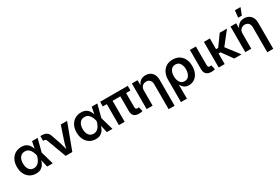

<svg xmlns="http://www.w3.org/2000/svg" viewBox="85 -2051 5125 3541"><g transform="rotate(-30 2647.5 -280.5)"><path d="M293.9 11.7Q219.2 11.7 162.8 -23.9Q106.4 -59.6 75 -123Q43.5 -186.5 43.5 -271Q43.5 -355.5 75.2 -418.9Q106.9 -482.4 163.8 -517.6Q220.7 -552.7 296.4 -552.7Q360.4 -552.7 400.1 -529.5Q439.9 -506.3 461.9 -470.7Q483.9 -435.1 494.6 -397.5L524.4 -545.9H642.6L572.3 -272.9L650.4 0H530.8L495.6 -156.2Q484.9 -117.7 462.9 -78.9Q440.9 -40 400.6 -14.2Q360.4 11.7 293.9 11.7ZM469.7 -272.9 469.2 -274.4Q460.9 -312.5 443.4 -352.8Q425.8 -393.1 393.8 -420.7Q361.8 -448.2 311 -448.2Q246.6 -448.2 209.5 -401.1Q172.4 -354 172.4 -271.5Q172.4 -189 208.3 -141.8Q244.1 -94.7 306.6 -94.7Q344.7 -94.7 372.8 -111.3Q400.9 -127.9 420.4 -155Q439.9 -182.1 451.9 -212.9Q463.9 -243.7 469.2 -271.5Z M924.8 0 770 -417.5Q758.8 -447.8 724.1 -447.8H703.1V-549.8H726.6Q793 -549.8 832.3 -525.4Q871.6 -501 889.2 -445.8L957 -249Q968.8 -212.4 978.5 -176Q988.3 -139.6 997.1 -103Q1005.9 -140.1 1015.4 -176.5Q1024.9 -212.9 1036.6 -249L1136.2 -545.9H1270.5L1066.9 0Z M1564.9 11.7Q1490.2 11.7 1433.8 -23.9Q1377.4 -59.6 1345.9 -123Q1314.5 -186.5 1314.5 -271Q1314.5 -355.5 1346.2 -418.9Q1377.9 -482.4 1434.8 -517.6Q1491.7 -552.7 1567.4 -552.7Q1631.3 -552.7 1671.1 -529.5Q1710.9 -506.3 1732.9 -470.7Q1754.9 -435.1 1765.6 -397.5L1795.4 -545.9H1913.6L1843.3 -272.9L1921.4 0H1801.8L1766.6 -156.2Q1755.9 -117.7 1733.9 -78.9Q1711.9 -40 1671.6 -14.2Q1631.3 11.7 1564.9 11.7ZM1740.7 -272.9 1740.2 -274.4Q1731.9 -312.5 1714.4 -352.8Q1696.8 -393.1 1664.8 -420.7Q1632.8 -448.2 1582 -448.2Q1517.6 -448.2 1480.5 -401.1Q1443.4 -354 1443.4 -271.5Q1443.4 -189 1479.2 -141.8Q1515.1 -94.7 1577.6 -94.7Q1615.7 -94.7 1643.8 -111.3Q1671.9 -127.9 1691.4 -155Q1710.9 -182.1 1722.9 -212.9Q1734.9 -243.7 1740.2 -271.5Z M2491.2 3.4Q2415 3.4 2380.9 -31.5Q2346.7 -66.4 2346.7 -134.8V-446.8H2182.1V0H2059.1V-446.8H1973.6V-545.9H2562.5V-446.8H2469.7V-154.3Q2469.7 -123.5 2478.8 -110.6Q2487.8 -97.7 2511.7 -97.7Q2523.9 -97.7 2530.8 -98.6Q2537.6 -99.6 2543 -101.6L2564.5 -6.8Q2553.2 -3.4 2534.2 0Q2515.1 3.4 2491.2 3.4Z M2776.9 -319.8V0H2649.9V-545.9H2770L2771.5 -437Q2820.3 -552.7 2940.4 -552.7Q3024.9 -552.7 3076.2 -499Q3127.4 -445.3 3127.4 -347.2V204.1H3000V-327.6Q3000 -382.3 2971.7 -413.6Q2943.4 -444.8 2893.6 -444.8Q2842.8 -444.8 2809.8 -412.1Q2776.9 -379.4 2776.9 -319.8Z M3262.2 204.1V-267.6Q3262.2 -353.5 3293.2 -417.5Q3324.2 -481.4 3381.6 -517.1Q3439 -552.7 3519 -552.7Q3596.2 -552.7 3654.1 -518.6Q3711.9 -484.4 3743.9 -420.9Q3775.9 -357.4 3775.9 -268.6Q3775.9 -182.6 3746.3 -120.1Q3716.8 -57.6 3666 -23.9Q3615.2 9.8 3550.8 9.8Q3503.4 9.8 3472.4 -6.1Q3441.4 -22 3422.9 -44.4Q3404.3 -66.9 3394.5 -86.4H3389.2V204.1ZM3516.1 -94.7Q3579.6 -94.7 3612.5 -145Q3645.5 -195.3 3645.5 -272.9Q3645.5 -348.6 3613.5 -398.4Q3581.5 -448.2 3517.1 -448.2Q3454.6 -448.2 3420.7 -400.6Q3386.7 -353 3386.7 -272.9Q3386.7 -193.8 3420.4 -144.3Q3454.1 -94.7 3516.1 -94.7Z M4035.2 3.4Q3959 3.4 3922.6 -31.5Q3886.2 -66.4 3886.2 -134.8V-545.9H4013.2V-155.8Q4013.2 -125.5 4022.2 -112.5Q4031.2 -99.6 4055.2 -99.6Q4067.9 -99.6 4074.5 -100.6Q4081.1 -101.6 4086.4 -103L4107.9 -6.8Q4096.2 -3.4 4077.1 0Q4058.1 3.4 4035.2 3.4Z M4311 -545.9V-317.4H4356L4521.5 -545.9H4675.3L4460.9 -272.5L4670.4 0H4515.6L4353.5 -226.1H4311V0H4184.1V-545.9Z M4877.4 -319.8V0H4750.5V-545.9H4870.6L4872.1 -437Q4920.9 -552.7 5041 -552.7Q5125.5 -552.7 5176.8 -499Q5228 -445.3 5228 -347.2V204.1H5100.6V-327.6Q5100.6 -382.3 5072.3 -413.6Q5043.9 -444.8 4994.1 -444.8Q4943.4 -444.8 4910.4 -412.1Q4877.4 -379.4 4877.4 -319.8ZM4954.1 -615.7 4970.2 -765.1H5089.8L5032.2 -615.7Z"/></g></svg>

Font: Inter-SemiBold
Style: Regular
Weight: 600
Designer: Rasmus Andersson
Foundry: rsms
Version: Version 4.000;git-a52131595